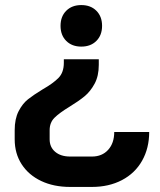

<svg xmlns="http://www.w3.org/2000/svg" viewBox="-20 -527 631 758"><path d="M383 -425Q383 -388 360.5 -365.5Q338 -343 301 -343Q264 -343 241.5 -365.5Q219 -388 219 -425Q219 -462 241.5 -484.5Q264 -507 301 -507Q338 -507 360.5 -484.5Q383 -462 383 -425ZM370 -271Q370 -227 353.5 -196.5Q337 -166 314 -147Q291 -128 255 -106Q214 -81 195 -62Q176 -43 176 -13V23Q176 54 198 72.5Q220 91 257 91H343Q383 91 407 64.5Q431 38 431 -6H569Q569 58 541 107.5Q513 157 461.5 184Q410 211 343 211H257Q192 211 142.5 187.5Q93 164 65.5 121.5Q38 79 38 23V-13Q38 -58 53.5 -88Q69 -118 90.5 -135Q112 -152 148 -174Q190 -198 211 -219.5Q232 -241 232 -279V-293H370Z"/></svg>

Font: Bai Jamjuree
Style: Bold
Weight: 700
Designer: Katatrad Aksorn Co.,Ltd.
Foundry: Cadson Demak Co.,Ltd.
Version: Version 1.000; ttfautohint (v1.6)